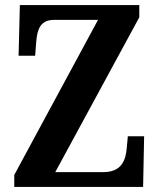

<svg xmlns="http://www.w3.org/2000/svg" viewBox="-20 -734 625 754"><path d="M36 0H542L546 -199H482L478 -155C474 -105 458 -58 385 -58H197L527 -666V-714H58L53 -515H118L122 -567C126 -619 138 -656 193 -656H365L36 -47Z"/></svg>

Font: Noto Serif Tamil Condensed
Style: Bold Italic
Weight: 700
Width: 3
Italic angle: -12°
Designer: Indian Type Foundry, Tom Grace, and the Monotype Design Team
Foundry: Monotype Imaging Inc.
Version: Version 2.003